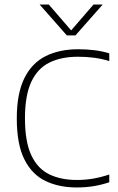

<svg xmlns="http://www.w3.org/2000/svg" viewBox="-20 -819 518 846"><path d="M318 7Q240 7 180.5 -21.5Q121 -50 87.5 -116.5Q54 -183 54 -297Q54 -406.5 87 -473.8Q120 -541 180.8 -571.5Q241.5 -602 325 -602Q361.5 -602 395.8 -597.8Q430 -593.5 461.5 -584V-550Q426.5 -560.5 392.8 -564.8Q359 -569 324 -569Q249.5 -569 197.2 -543Q145 -517 117.5 -457.5Q90 -398 90 -298Q90 -194 118.2 -134.5Q146.5 -75 197.8 -50.5Q249 -26 318.5 -26Q355 -26 388.2 -31.5Q421.5 -37 461.5 -50V-16Q429.5 -5 394 1Q358.5 7 318 7ZM274.5 -663 154.5 -799H195L300 -677.5H287L392 -799H432.5L312.5 -663Z"/></svg>

Font: Encode Sans SC Condensed Thin Thin
Style: Regular
Weight: 250
Version: Version 3.002